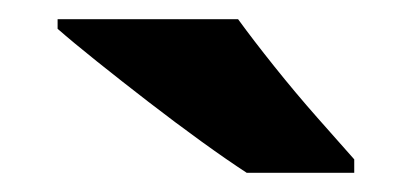

<svg xmlns="http://www.w3.org/2000/svg" viewBox="-20 -786 429 200"><path d="M228 -766Q244 -744 266 -716.5Q288 -689 310.5 -663.5Q333 -638 349 -620V-606H237Q217 -619 190 -638.5Q163 -658 134.5 -680Q106 -702 81 -722Q56 -742 40 -756V-766Z"/></svg>

Font: Noto Sans Thai Looped ExtraBold
Style: Regular
Weight: 800
Designer: Sasikarn Vongin, Ben Mitchell
Foundry: The Fontpad Ltd
Version: Version 1.001; ttfautohint (v1.8.4.7-5d5b)